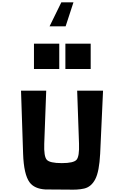

<svg xmlns="http://www.w3.org/2000/svg" viewBox="-20 -1635 1074 1662"><path d="M511 -1615H616L548 -1407H409ZM274 -1038V-1257H493V-1038ZM546 -1038V-1257H765V-1038ZM180 -304 162 -850H380L363 -391Q359 -281 385 -252Q411 -223 515 -223Q617 -223 642.5 -252Q668 -281 664 -391L648 -850H872L847 -304Q843 -227 832.5 -172Q822 -117 804.5 -83.5Q787 -50 763 -30Q739 -10 709 -3Q679 4 642.5 6Q606 8 563 6Q532 6 515 6Q381 6 372 5Q277 -1 236 -57Q186 -125 180 -304Z"/></svg>

Font: OpenDyslexic
Style: Bold
Weight: 800
Designer: Abbie Gonzalez
Version: Version 0.920;hotconv 1.0.109;makeotfexe 2.5.65596